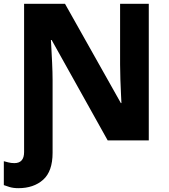

<svg xmlns="http://www.w3.org/2000/svg" viewBox="-38 -734 886 1004"><path d="M58 250Q138 250 187.5 206Q237 162 237 65V-316Q237 -355 234.5 -406.5Q232 -458 230 -494.5Q228 -531 228 -525H232L525 0H740V-714H590V-397Q590 -364 591.5 -318Q593 -272 595 -235.5Q597 -199 597 -195H594L302 -714H88V61Q88 119 37 119Q20 119 5 115Q-10 111 -18 109V234Q-8 238 12 244Q32 250 58 250Z"/></svg>

Font: Noto Sans UI Extra
Style: Regular
Weight: 800
Designer: Monotype Design Team
Foundry: Monotype Imaging Inc.
Version: Version 1.901